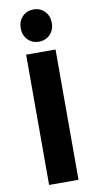

<svg xmlns="http://www.w3.org/2000/svg" viewBox="-101 -972 516 1016"><g transform="rotate(-10 156.5 -464.5)"><path d="M77 -700H235V0H77ZM240 -842Q240 -805 216.5 -780.5Q193 -756 156 -756Q120 -756 96.5 -780.5Q73 -805 73 -842Q73 -880 96.5 -904.5Q120 -929 156 -929Q193 -929 216.5 -904.5Q240 -880 240 -842Z"/></g></svg>

Font: Montserrat SemiBold
Style: Regular
Weight: 600
Designer: Julieta Ulanovsky
Foundry: Julieta Ulanovsky
Version: Version 6.001